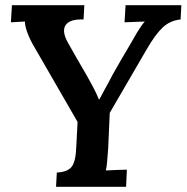

<svg xmlns="http://www.w3.org/2000/svg" viewBox="-20 -720 719 740"><path d="M196 0 199 -55Q240 -57 256 -77Q272 -97 274 -154L279 -250L114 -536Q97 -564 86.5 -591.5Q76 -619 76 -637Q59 -636 47 -635.5Q35 -635 22 -634L26 -700H305L302 -645Q250 -647 233.5 -624Q217 -601 241 -557Q258 -527 277 -493.5Q296 -460 315 -428Q323 -414 338 -386Q353 -358 361 -337H363Q371 -353 384 -376Q397 -399 414 -432Q431 -462 448 -491.5Q465 -521 483 -551Q491 -566 507.5 -593.5Q524 -621 538 -637Q521 -636 497.5 -635.5Q474 -635 460 -634L464 -700H679L676 -645Q636 -641 607.5 -614.5Q579 -588 546 -531L403 -285L397 -149Q395 -122 393 -98.5Q391 -75 388 -63Q406 -64 430.5 -65Q455 -66 469 -66L466 0Z"/></svg>

Font: Lora SemiBold
Style: Italic
Weight: 600
Italic angle: -3°
Designer: Olga Karpushina, Alexei Vanyashin (Cyrillic)
Foundry: Cyreal
Version: Version 3.011; ttfautohint (v1.8.4.7-5d5b)